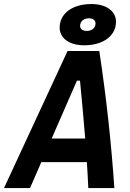

<svg xmlns="http://www.w3.org/2000/svg" viewBox="-52 -952 658 972"><path d="M-31.7 0H100.1L157.2 -131.3H387.7C390.6 -87.4 393.1 -43.9 395 0H526.9C511.2 -231.4 485.8 -462.4 450.7 -693.8H290ZM374 -722.7C470.7 -722.7 535.2 -770.5 535.2 -842.3C535.2 -896 485.4 -931.6 411.1 -931.6C314.5 -931.6 250 -883.8 250 -812C250 -758.3 299.8 -722.7 374 -722.7ZM209.5 -250.5 337.4 -543.5H353C362.3 -445.8 371.6 -348.1 379.4 -250.5ZM387.2 -795.4C367.2 -795.4 353.5 -805.2 353.5 -820.3C353.5 -843.8 371.6 -859.4 398.4 -859.4C418.5 -859.4 431.6 -849.1 431.6 -834C431.6 -811 414.1 -795.4 387.2 -795.4Z"/></svg>

Font: Cascadia Mono NF
Style: Bold Italic
Weight: 700
Italic angle: -10°
Monospace: yes
Designer: Aaron Bell
Foundry: Saja Typeworks
Version: Version 2404.023